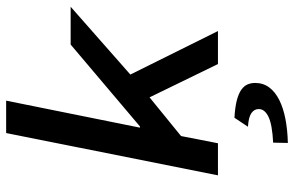

<svg xmlns="http://www.w3.org/2000/svg" viewBox="-190 -556 979 640"><g transform="rotate(-90 300.0 -236.5)"><path d="M35 0 176 -706H284L194 -260H198L471 -491H597L371 -292L516 0H406L295 -228L166 -123L142 0ZM143 233 144 184Q204 181 230 168.5Q256 156 256 136Q256 121 242.5 111.5Q229 102 197 100L227 55Q263 57 285.5 63Q308 69 320.5 78Q333 87 338 98.5Q343 110 343 124Q343 151 328 171Q313 191 286 204.5Q259 218 222.5 225Q186 232 143 233Z"/></g></svg>

Font: Source Code Pro Semibold
Style: Italic
Weight: 600
Italic angle: -11°
Monospace: yes
Designer: Paul D. Hunt, Teo Tuominen
Foundry: Adobe Systems Incorporated
Version: Version 1.050;PS 1.000;hotconv 16.6.51;makeotf.lib2.5.65220